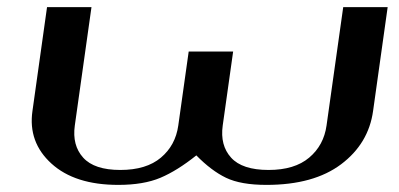

<svg xmlns="http://www.w3.org/2000/svg" viewBox="-20 -520 1123 540"><path d="M1070.3 -500Q1070.3 -500 1029.3 -208Q1016.6 -116.2 939.5 -58.1Q862.3 0 729.5 0Q657.2 0 615.7 -20Q574.2 -40 532.2 -83Q478.5 -40 431.2 -20Q383.8 0 312.5 0Q190.4 0 124.5 -60.1Q58.6 -120.1 71.3 -208L112.3 -500H237.3L190.4 -167Q182.6 -111.3 213.9 -76.7Q245.1 -42 318.4 -42Q391.6 -42 432.6 -76.7Q473.6 -111.3 481.4 -167L510.7 -375H635.7L606.4 -167Q598.6 -111.3 629.9 -76.7Q661.1 -42 735.4 -42Q808.6 -42 849.6 -76.7Q890.6 -111.3 898.4 -167L945.3 -500Z"/></svg>

Font: okolaks
Style: BoldItalic
Weight: 600
Width: 8
Italic angle: -8°
Version: Version 000.6.0